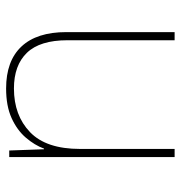

<svg xmlns="http://www.w3.org/2000/svg" viewBox="-2 -566 578 613"><g transform="rotate(90 286.5 -259.0)"><path d="M481 -528V0H460L456 -111H454Q443 -81 419 -53Q395 -25 356.5 -7.5Q318 10 262 10Q174 10 128 -39Q82 -88 82 -182V-528H108V-186Q108 -98 148 -56.5Q188 -15 262 -15Q348 -15 401.5 -66.5Q455 -118 455 -226V-528Z"/></g></svg>

Font: Noto Sans Syriac Western Thin
Style: Regular
Weight: 100
Designer: Patrick Giasson and the Monotype Design Team
Foundry: Monotype Imaging Inc.
Version: Version 3.000; ttfautohint (v1.8.4.7-5d5b)